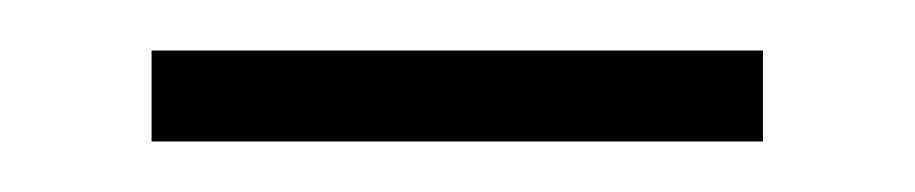

<svg xmlns="http://www.w3.org/2000/svg" viewBox="-20 -309 362 76"><path d="M40 -253V-289H282V-253Z"/></svg>

Font: Noto Sans Thai UI ExtLt
Style: Regular
Weight: 200
Designer: Monotype Design Team
Foundry: Monotype Imaging Inc.
Version: Version 2.000;GOOG;noto-source:20170915:90ef993387c0